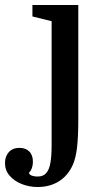

<svg xmlns="http://www.w3.org/2000/svg" viewBox="-105 -560 414 770"><path d="M209 -540V-85Q209 -11 204 31.5Q199 74 187 101Q168 144 131.5 167Q95 190 46 190Q12 190 -18 178Q-48 166 -66.5 144.5Q-85 123 -85 94Q-85 67 -69.5 50Q-54 33 -27 33Q-2 33 12.5 47.5Q27 62 27 89Q27 102 23 113.5Q19 125 11 133Q13 141 23 144.5Q33 148 46 148Q69 148 81 133.5Q93 119 97.5 91Q102 63 102 24V-475L25 -494V-540Z"/></svg>

Font: Domine Medium
Style: Regular
Weight: 500
Designer: Pablo Impallari, Rodrigo Fuenzalida, Brenda Gallo
Foundry: Pablo Impallari, Rodrigo Fuenzalida, Brenda Gallo
Version: Version 2.000